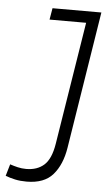

<svg xmlns="http://www.w3.org/2000/svg" viewBox="-88 -735 433 779"><g transform="rotate(5 128.5 -345.0)"><path d="M-36 -6 -22 -54Q-7 -49 9.5 -45Q26 -41 44 -41Q89 -41 117 -66Q145 -91 155 -153L235 -653H86L94 -700H293L204 -141Q193 -72 157.5 -31Q122 10 50 10Q24 10 3.5 5.5Q-17 1 -36 -6Z"/></g></svg>

Font: Georama Condensed Light
Style: Italic
Weight: 300
Width: 3
Italic angle: -9°
Designer: Jean-Baptiste Levee
Foundry: Production Type
Version: Version 1.000